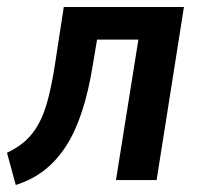

<svg xmlns="http://www.w3.org/2000/svg" viewBox="-27 -514 572 548"><path d="M18 14 -7 -78Q23 -92 45 -111.5Q67 -131 83 -160Q99 -189 110 -231Q121 -273 130 -331L155 -494H498L420 0H304L368 -401H250L238 -329Q226 -254 207 -196Q188 -138 161.5 -97Q135 -56 100 -28.5Q65 -1 18 14Z"/></svg>

Font: Nunito Sans 10pt Condensed
Style: Bold Italic
Weight: 700
Width: 3
Italic angle: -9°
Designer: Vernon Adams
Foundry: Vernon Adams
Version: Version 3.101;gftools[0.9.27]